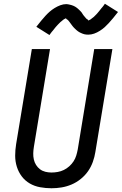

<svg xmlns="http://www.w3.org/2000/svg" viewBox="-20 -997 650 1025"><path d="M255 8Q224 8 194 2.5Q164 -3 139 -17.5Q114 -32 96.5 -55Q79 -78 70 -106.5Q61 -135 61 -165.5Q61 -196 66 -227L150 -735H247L161 -214Q158 -196 157.5 -179Q157 -162 160.5 -146Q164 -130 172.5 -116.5Q181 -103 193.5 -93.5Q206 -84 222 -80Q238 -76 255 -76Q271 -76 288 -79Q305 -82 320.5 -89.5Q336 -97 349.5 -109Q363 -121 372.5 -135.5Q382 -150 387 -166.5Q392 -183 395 -199L483 -735H580L489 -185Q485 -159 475.5 -132.5Q466 -106 450 -83Q434 -60 411 -41.5Q388 -23 362 -12Q336 -1 309 3.5Q282 8 255 8ZM244 -810 174 -854Q188 -872 200 -886.5Q212 -901 223 -913Q234 -925 245.5 -935Q257 -945 271.5 -954Q286 -963 302 -969Q318 -975 334 -975Q339 -975 343.5 -974Q348 -973 353 -972Q358 -971 362.5 -969.5Q367 -968 372 -966Q377 -964 381 -961.5Q385 -959 388.5 -956.5Q392 -954 396 -950.5Q400 -947 403.5 -943.5Q407 -940 410.5 -936.5Q414 -933 416.5 -929.5Q419 -926 420.5 -923Q422 -920 426 -915Q430 -910 433.5 -906Q437 -902 440 -898.5Q443 -895 447.5 -893Q452 -891 451 -887L455 -889Q460 -891 463 -893Q466 -895 470 -898.5Q474 -902 476.5 -903.5Q479 -905 481 -907Q483 -909 485 -911Q487 -913 489.5 -915.5Q492 -918 494.5 -920.5Q497 -923 499.5 -926Q502 -929 504.5 -932Q507 -935 510 -938.5Q513 -942 515.5 -945.5Q518 -949 521 -952.5Q524 -956 527.5 -960Q531 -964 534 -968.5Q537 -973 540 -977L610 -933Q596 -915 584 -900.5Q572 -886 561 -874Q550 -862 539 -852Q528 -842 513 -832.5Q498 -823 482.5 -817.5Q467 -812 451 -812Q446 -812 441 -812.5Q436 -813 431 -814Q426 -815 421.5 -817Q417 -819 412 -821Q407 -823 403 -825.5Q399 -828 395.5 -830.5Q392 -833 388 -836.5Q384 -840 380.5 -843.5Q377 -847 373.5 -850.5Q370 -854 367.5 -857.5Q365 -861 363 -863.5Q361 -866 357.5 -871Q354 -876 350.5 -880.5Q347 -885 344 -888.5Q341 -892 336.5 -894Q332 -896 333 -900L329 -898Q324 -896 321 -894Q318 -892 314 -888.5Q310 -885 307.5 -883Q305 -881 303 -879.5Q301 -878 299 -875.5Q297 -873 294.5 -871Q292 -869 289.5 -866Q287 -863 284.5 -860.5Q282 -858 279.5 -855Q277 -852 274 -848.5Q271 -845 268.5 -841.5Q266 -838 263 -834.5Q260 -831 256.5 -827Q253 -823 250 -818.5Q247 -814 244 -810Z"/></svg>

Font: Iosevka Md Ex Obl
Style: Regular
Weight: 500
Width: 7
Italic angle: -9°
Monospace: yes
Designer: Belleve Invis
Foundry: Belleve Invis
Version: Version 32.5.0; ttfautohint (v1.8.4)